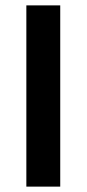

<svg xmlns="http://www.w3.org/2000/svg" viewBox="-20 -694 322 714"><path d="M204 0H78V-674H204Z"/></svg>

Font: Hind Madurai SemiBold
Style: Regular
Weight: 600
Designer: Jyotish Sonowal
Foundry: Indian Type Foundry
Version: Version 1.001;PS 1.0;hotconv 1.0.86;makeotf.lib2.5.63406; tt